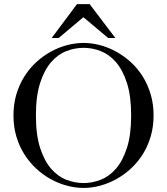

<svg xmlns="http://www.w3.org/2000/svg" viewBox="-20 -904 818 940"><path d="M155.8 -338.9Q155.8 -244.1 176.3 -180.4Q196.8 -116.7 230 -78.4Q263.2 -40 304.9 -23.9Q346.7 -7.8 389.2 -7.8Q431.6 -7.8 473.1 -23.9Q514.6 -40 547.9 -78.4Q581.1 -116.7 601.6 -180.4Q622.1 -244.1 622.1 -338.9Q622.1 -433.6 601.6 -497.3Q581.1 -561 547.9 -599.4Q514.6 -637.7 473.1 -653.8Q431.6 -669.9 389.2 -669.9Q346.7 -669.9 304.9 -653.8Q263.2 -637.7 230 -599.4Q196.8 -561 176.3 -497.3Q155.8 -433.6 155.8 -338.9ZM389.2 16.1Q349.1 16.1 307.9 5.1Q266.6 -5.9 228.5 -26.9Q190.4 -47.9 157.2 -78.6Q124 -109.4 99.1 -148.7Q74.2 -188 60.1 -235.8Q45.9 -283.7 45.9 -338.9Q45.9 -394 60.1 -441.9Q74.2 -489.7 99.1 -529.3Q124 -568.8 157.2 -599.4Q190.4 -629.9 228.5 -650.9Q266.6 -671.9 307.9 -682.9Q349.1 -693.8 389.2 -693.8Q429.2 -693.8 470.2 -682.9Q511.2 -671.9 549.3 -650.9Q587.4 -629.9 620.8 -599.4Q654.3 -568.8 679 -529.3Q703.6 -489.7 717.8 -441.9Q731.9 -394 731.9 -338.9Q731.9 -283.7 717.8 -235.8Q703.6 -188 679 -148.7Q654.3 -109.4 620.8 -78.6Q587.4 -47.9 549.3 -26.9Q511.2 -5.9 470.2 5.1Q429.2 16.1 389.2 16.1ZM267.1 -717.8H232.9L356.9 -883.8H418.9L544.9 -717.8H509.8L388.2 -819.8Z"/></svg>

Font: XB Zar
Style: Regular
Weight: 400
Designer: Behnam
Foundry: Irmug
Version: Version 8.005 2009